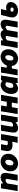

<svg xmlns="http://www.w3.org/2000/svg" viewBox="2858 -3464 619 6376"><g transform="rotate(-90 3168.0 -276.5)"><path d="M102 -553H261L264 -484H270Q318 -523 364 -544.5Q410 -566 463 -566Q538 -566 575.5 -526.5Q613 -487 613 -403Q613 -369 608 -341L550 0H354L407 -316L412 -340Q416 -356 416 -361Q416 -380 401.5 -390Q387 -400 363 -400Q339 -400 316.5 -387Q294 -374 263 -346L205 0H9Z M666 -238Q666 -336 713 -410.5Q760 -485 835 -525.5Q910 -566 993 -566Q1065 -566 1123 -535.5Q1181 -505 1214.5 -448Q1248 -391 1248 -315Q1248 -217 1201 -142.5Q1154 -68 1079 -27.5Q1004 13 921 13Q848 13 790 -17.5Q732 -48 699 -104.5Q666 -161 666 -238ZM1049 -317Q1049 -410 979 -410Q929 -410 896.5 -361.5Q864 -313 864 -236Q864 -142 936 -142Q985 -142 1017 -191Q1049 -240 1049 -317Z M1530 -171Q1449 -171 1393.5 -211.5Q1338 -252 1338 -336Q1338 -362 1342 -387L1371 -553H1567L1536 -379Q1535 -374 1535 -365Q1535 -345 1551 -335.5Q1567 -326 1602 -326Q1633 -326 1669 -337L1707 -553H1903L1811 0H1614L1648 -181Q1623 -177 1594.5 -174Q1566 -171 1530 -171Z M1953 -145Q1953 -170 1960 -212L2015 -553H2211L2158 -237Q2158 -237 2154 -217Q2151 -202 2151 -192Q2151 -173 2165.5 -162.5Q2180 -152 2203 -152Q2227 -152 2248.5 -165.5Q2270 -179 2297 -206L2353 -553H2550L2460 0H2301L2297 -68H2292Q2250 -31 2201.5 -9Q2153 13 2103 13Q1953 13 1953 -145Z M2660 -553H2855L2822 -362H2975L3010 -553H3206L3113 0H2917L2950 -194H2796L2763 0H2567Z M3236 -213Q3236 -310 3278 -391Q3320 -472 3389.5 -519Q3459 -566 3539 -566Q3577 -566 3613 -548.5Q3649 -531 3667 -500H3669L3693 -553H3850L3759 0H3599L3595 -66H3592Q3557 -31 3508.5 -9Q3460 13 3416 13Q3334 13 3285 -45Q3236 -103 3236 -213ZM3598 -211 3627 -374Q3617 -389 3598.5 -398.5Q3580 -408 3562 -408Q3529 -408 3500.5 -386Q3472 -364 3455 -324Q3438 -284 3438 -232Q3438 -184 3453.5 -164.5Q3469 -145 3496 -145Q3566 -145 3598 -211Z M3945 -553H4140L4107 -362H4181Q4216 -456 4296 -511Q4376 -566 4472 -566Q4543 -566 4599.5 -536Q4656 -506 4688 -449.5Q4720 -393 4720 -316Q4720 -218 4675 -143Q4630 -68 4558.5 -27.5Q4487 13 4409 13Q4313 13 4245 -42Q4177 -97 4163 -194H4081L4048 0H3852ZM4522 -316Q4522 -410 4456 -410Q4427 -410 4402 -387.5Q4377 -365 4362 -324.5Q4347 -284 4347 -233Q4347 -142 4414 -142Q4462 -142 4492 -191.5Q4522 -241 4522 -316Z M4855 -553H5014L5017 -484H5023Q5125 -566 5209 -566Q5271 -566 5304 -544Q5337 -522 5355 -476Q5408 -521 5455.5 -543.5Q5503 -566 5550 -566Q5701 -566 5701 -408Q5701 -375 5695 -341L5638 0H5440L5495 -316Q5502 -353 5502 -360Q5502 -380 5487.5 -390Q5473 -400 5449 -400Q5417 -400 5356 -346L5297 0H5100L5153 -316L5158 -340Q5162 -356 5162 -361Q5162 -380 5148 -390Q5134 -400 5111 -400Q5092 -400 5069.5 -387Q5047 -374 5016 -346L4958 0H4762Z M5776 -172Q5776 -213 5787 -259L5859 -553H6057L6011 -373Q6035 -377 6058 -379.5Q6081 -382 6108 -382Q6190 -382 6239 -339Q6288 -296 6288 -222Q6288 -159 6250.5 -105Q6213 -51 6148 -19Q6083 13 6004 13Q5936 13 5884.5 -10.5Q5833 -34 5804.5 -76Q5776 -118 5776 -172ZM6107 -194Q6107 -216 6089.5 -227.5Q6072 -239 6042 -239Q6021 -239 5982 -230Q5974 -214 5971 -204.5Q5968 -195 5968 -184Q5968 -160 5987 -146Q6006 -132 6034 -132Q6066 -132 6086.5 -150Q6107 -168 6107 -194Z"/></g></svg>

Font: Nebula Sans Black
Style: Regular
Weight: 900
Italic angle: -9°
Designer: Paul D. Hunt for Adobe (as Source Sans)
Foundry: Nebula Entertainment & Broadcasting LLC
Version: Version 1.010